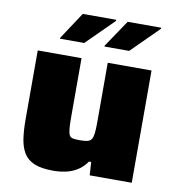

<svg xmlns="http://www.w3.org/2000/svg" viewBox="-80 -778 791 859"><g transform="rotate(10 315.0 -349.0)"><path d="M219 8Q164 8 132 -5.5Q100 -19 84 -45.5Q68 -72 62.5 -110Q57 -148 57 -196V-510H256V-241Q256 -207 258 -188Q260 -169 265 -160Q270 -151 282 -149Q294 -147 313 -147Q335 -147 347.5 -150.5Q360 -154 365.5 -163.5Q371 -173 373 -191.5Q375 -210 375 -240V-510H574V0H383L379 -60H369Q351 -34 327 -19Q303 -4 275 2Q247 8 219 8ZM146 -579V-583L227 -706H379V-701L256 -579ZM348 -579V-583L431 -706H583V-701L460 -579Z"/></g></svg>

Font: Saira SemiExpanded ExtraBold
Style: Regular
Weight: 800
Width: 6
Designer: Hector Gatti with collaboration of the Omnibus-Type team
Foundry: Omnibus-Type
Version: Version 1.101